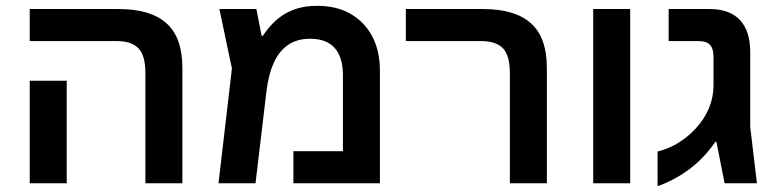

<svg xmlns="http://www.w3.org/2000/svg" viewBox="-20 -629 2645 659"><path d="M479 0V-378Q479 -439 455 -463.5Q431 -488 381 -488H82V-598H387Q497 -598 551.5 -549Q606 -500 606 -396V0ZM82 0V-352H209V0Z M1069 -609Q1136 -609 1184 -581Q1232 -553 1258 -503.5Q1284 -454 1284 -386V0H987V-110H1157V-372Q1157 -432 1129 -464Q1101 -496 1044 -496Q1000 -496 969 -475Q938 -454 919.5 -413Q901 -372 894 -311L857 0H730L776 -394L733 -598H860L878 -506H882Q893 -523 909 -541Q925 -559 947 -574.5Q969 -590 999 -599.5Q1029 -609 1069 -609Z M1730 0V-378Q1730 -439 1706 -463.5Q1682 -488 1632 -488H1373V-598H1638Q1748 -598 1802.5 -549Q1857 -500 1857 -396V0Z M2016 0V-598H2143V0Z M2237 10V-109Q2277 -119 2309.5 -139.5Q2342 -160 2367 -187Q2397 -219 2413 -257Q2429 -295 2429 -336V-433Q2429 -462 2417 -475Q2405 -488 2378 -488H2275V-598H2416Q2484 -598 2519.5 -560.5Q2555 -523 2555 -449V-193L2578 0H2467L2439 -142H2435Q2416 -114 2392.5 -89.5Q2369 -65 2343 -46Q2317 -27 2290 -13Q2263 1 2237 10Z"/></svg>

Font: Noto Sans Hebrew SemiBold
Style: Regular
Weight: 600
Designer: Monotype Design Team
Foundry: Monotype Imaging Inc.
Version: Version 2.003